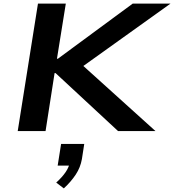

<svg xmlns="http://www.w3.org/2000/svg" viewBox="-20 -725 963 1062"><path d="M78 0 190 -705H344L295 -400H300L714 -705H923L406 -335L409 -389L840 0H633L287 -321H282L232 0ZM333 317 291 285Q325 254 344 225.5Q363 197 366 171L385 191H299L318 71H446L433 155Q425 201 399 240.5Q373 280 333 317Z"/></svg>

Font: Nunito Sans 7pt Expanded
Style: Bold Italic
Weight: 700
Width: 7
Italic angle: -9°
Designer: Vernon Adams
Foundry: Vernon Adams
Version: Version 3.101;gftools[0.9.27]